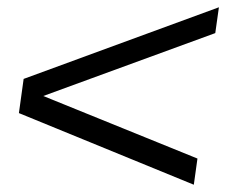

<svg xmlns="http://www.w3.org/2000/svg" viewBox="-20 -518 653 528"><path d="M513 -10 32 -207 45 -301 582 -498 572 -427 99 -254 523 -82Z"/></svg>

Font: Chivo Medium ExtraLight
Style: Italic
Weight: 250
Italic angle: -8.05°
Version: Version 2.002